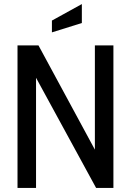

<svg xmlns="http://www.w3.org/2000/svg" viewBox="-20 -923 643 943"><path d="M66 -700H169L446 -188V-700H537V0H452L157 -541V0H66ZM235 -822 382 -903V-810L235 -764Z"/></svg>

Font: Cabin Condensed
Style: Regular
Weight: 400
Width: 3
Designer: Pablo Impallari
Foundry: Pablo Impallari. http://www.impallari.com Igino Marini. http://www.ikern.com
Version: Version 2.200